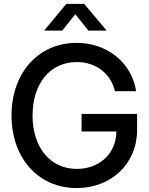

<svg xmlns="http://www.w3.org/2000/svg" viewBox="-20 -961 772 993"><path d="M376.5 11.7C555.2 11.7 689 -114.7 689 -288.1V-371.6H401.9V-281.2H582C581.1 -165.5 492.2 -87.4 377.9 -87.4C239.7 -87.4 148.4 -198.2 148.4 -363.3C148.4 -529.3 239.3 -640.1 377.4 -640.1C477.5 -640.1 553.7 -579.1 574.2 -489.3H684.1C661.1 -637.2 534.2 -739.3 376 -739.3C181.2 -739.3 39.6 -587.4 39.6 -363.3C39.6 -142.6 179.2 11.7 376.5 11.7ZM208.5 -802.7H301.8L369.6 -887.2L437.5 -802.7H531.2V-803.2L415.5 -940.9H322.8L208.5 -803.2Z"/></svg>

Font: Inteeer Medium
Style: Regular
Weight: 500
Designer: Rasmus Andersson
Foundry: rsms
Version: Version 4.001;Glyphs 3.4 (3402)